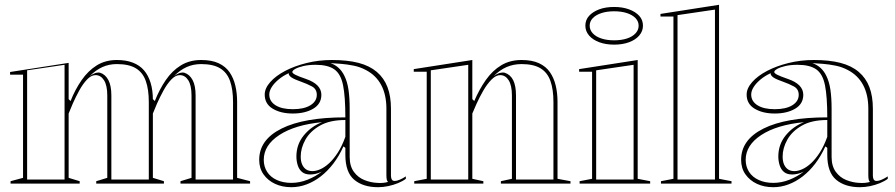

<svg xmlns="http://www.w3.org/2000/svg" viewBox="-20 -765 3730 800"><path d="M24 0V-10L76 -24V-454H22V-465L266 -503V-352L274 -344Q293 -392 320 -431Q347 -470 383 -492.5Q419 -515 467 -515Q505 -515 533.5 -504Q562 -493 580 -472Q598 -451 607.5 -420Q617 -389 617 -349V-24L663 -10V0H381V-10L427 -24V-367Q427 -409 413.5 -430.5Q400 -452 378 -452Q360 -452 342.5 -433.5Q325 -415 310 -387.5Q295 -360 283.5 -334Q272 -308 266 -292V-24L312 -10V0ZM732 0V-10L778 -24V-367Q778 -409 764.5 -430.5Q751 -452 729 -452Q711 -452 693.5 -433.5Q676 -415 661 -387.5Q646 -360 634.5 -334Q623 -308 617 -292V-352L625 -344Q644 -392 670.5 -431Q697 -470 733.5 -492.5Q770 -515 818 -515Q862 -515 891 -501.5Q920 -488 936.5 -464Q953 -440 960.5 -408.5Q968 -377 968 -340V-24L1022 -10V0ZM93 -17H249V-495L93 -472ZM444 -17H600V-340Q600 -392 587.5 -427.5Q575 -463 546 -480.5Q517 -498 467 -498Q434 -498 406.5 -485.5Q379 -473 354 -448Q366 -457 377 -460.5Q388 -464 397 -462Q419 -455 431.5 -431.5Q444 -408 444 -367ZM795 -17H951V-340Q951 -392 938.5 -427.5Q926 -463 897 -480.5Q868 -498 818 -498Q785 -498 757.5 -485.5Q730 -473 705 -448Q717 -457 728 -460.5Q739 -464 748 -462Q770 -455 782.5 -431.5Q795 -408 795 -367Z M1363 -515Q1428 -515 1474 -503Q1520 -491 1550 -465.5Q1580 -440 1594.5 -402Q1609 -364 1609 -312V-33Q1609 -23 1612.5 -17Q1616 -11 1625 -11Q1633 -11 1645 -16Q1657 -21 1671 -30V-20Q1658 -10 1638.5 -2Q1619 6 1597.5 10.5Q1576 15 1555 15Q1493 15 1456 -16Q1419 -47 1419 -120Q1419 -129 1419 -133Q1419 -137 1419 -140.5Q1419 -144 1419 -149L1411 -155Q1393 -115 1369 -83.5Q1345 -52 1316.5 -30Q1288 -8 1257 3.5Q1226 15 1194 15Q1156 15 1126 1Q1096 -13 1078 -38.5Q1060 -64 1060 -99Q1060 -183 1153.5 -229.5Q1247 -276 1419 -276Q1419 -362 1409.5 -409.5Q1400 -457 1373 -476Q1346 -495 1295 -495Q1267 -495 1245 -490Q1223 -485 1210.5 -478Q1198 -471 1198 -465Q1198 -460 1210.5 -453.5Q1223 -447 1255 -436Q1319 -414 1319 -370Q1319 -332 1285 -312Q1251 -292 1200 -292Q1150 -292 1116.5 -312Q1083 -332 1083 -371Q1083 -397 1106 -423Q1129 -449 1168 -469.5Q1207 -490 1257.5 -502.5Q1308 -515 1363 -515ZM1419 -265Q1354 -265 1313 -241.5Q1272 -218 1252.5 -183Q1233 -148 1233 -113Q1233 -92 1239.5 -78.5Q1246 -65 1256.5 -58.5Q1267 -52 1282 -52Q1297 -52 1315 -60Q1333 -68 1351.5 -85Q1370 -102 1387.5 -129Q1405 -156 1419 -195ZM1194 -3Q1228 -3 1261 -16Q1294 -29 1321 -50Q1309 -44 1296.5 -41Q1284 -38 1273 -38Q1251 -38 1238.5 -48.5Q1226 -59 1220.5 -76.5Q1215 -94 1215 -113Q1215 -163 1245.5 -200.5Q1276 -238 1322 -256Q1209 -245 1144 -202.5Q1079 -160 1079 -99Q1079 -71 1093 -49Q1107 -27 1133.5 -15Q1160 -3 1194 -3ZM1357 -502Q1377 -495 1391.5 -481.5Q1406 -468 1415 -449Q1427 -425 1432 -391.5Q1437 -358 1437 -312V-111Q1437 -73 1454.5 -49Q1472 -25 1499 -14.5Q1526 -4 1552 -3Q1564 -2 1575.5 -3Q1587 -4 1597 -7Q1593 -10 1591.5 -17Q1590 -24 1590 -37V-312Q1590 -370 1568.5 -410.5Q1547 -451 1505 -473Q1481 -486 1453.5 -491.5Q1426 -497 1401 -499Q1376 -501 1357 -502ZM1200 -310Q1247 -310 1273.5 -326.5Q1300 -343 1300 -370Q1300 -394 1279.5 -405Q1259 -416 1236 -424Q1224 -428 1212.5 -433Q1201 -438 1195 -442Q1182 -451 1183 -460Q1159 -449 1140.5 -433.5Q1122 -418 1112 -402Q1102 -386 1102 -371Q1102 -343 1128 -326.5Q1154 -310 1200 -310Z M2357 -10V0H2067V-10L2113 -20V-367Q2113 -409 2099.5 -430.5Q2086 -452 2064 -452Q2046 -452 2027.5 -433Q2009 -414 1993.5 -387Q1978 -360 1966 -333.5Q1954 -307 1948 -292V-20L1994 -10V0H1706V-10L1758 -20V-466H1704V-477L1948 -515V-352L1956 -344Q1977 -393 2004.5 -432Q2032 -471 2068.5 -493Q2105 -515 2153 -515Q2197 -515 2226 -501.5Q2255 -488 2271.5 -464Q2288 -440 2295.5 -408.5Q2303 -377 2303 -340V-20ZM1775 -17H1931V-495L1775 -472ZM2130 -17H2286V-340Q2286 -392 2273.5 -427.5Q2261 -463 2232 -480.5Q2203 -498 2153 -498Q2119 -498 2090.5 -485.5Q2062 -473 2037 -448Q2049 -457 2061 -460.5Q2073 -464 2083 -462Q2107 -454 2118.5 -430.5Q2130 -407 2130 -367Z M2539 -579Q2504 -579 2477 -589Q2450 -599 2434.5 -617Q2419 -635 2419 -658Q2419 -682 2434.5 -699Q2450 -716 2476.5 -726Q2503 -736 2539 -736Q2574 -736 2601 -726Q2628 -716 2643.5 -699Q2659 -682 2659 -658Q2659 -635 2643.5 -617Q2628 -599 2601 -589Q2574 -579 2539 -579ZM2395 0V-10L2447 -20V-466H2393V-477L2637 -515V-20L2689 -10V0ZM2464 -17H2620V-495L2464 -472ZM2539 -597Q2569 -597 2592 -604.5Q2615 -612 2628 -626Q2641 -640 2641 -658Q2641 -676 2628 -689.5Q2615 -703 2592 -710.5Q2569 -718 2539 -718Q2509 -718 2486 -710.5Q2463 -703 2450 -689.5Q2437 -676 2437 -658Q2437 -640 2450 -626Q2463 -612 2486 -604.5Q2509 -597 2539 -597Z M2976 -20 3028 -10V0H2734V-10L2786 -20V-696H2732V-707L2976 -745ZM2803 -17H2959V-725L2803 -702Z M3371 -515Q3436 -515 3482 -503Q3528 -491 3558 -465.5Q3588 -440 3602.5 -402Q3617 -364 3617 -312V-33Q3617 -23 3620.5 -17Q3624 -11 3633 -11Q3641 -11 3653 -16Q3665 -21 3679 -30V-20Q3666 -10 3646.5 -2Q3627 6 3605.5 10.5Q3584 15 3563 15Q3501 15 3464 -16Q3427 -47 3427 -120Q3427 -129 3427 -133Q3427 -137 3427 -140.5Q3427 -144 3427 -149L3419 -155Q3401 -115 3377 -83.5Q3353 -52 3324.5 -30Q3296 -8 3265 3.5Q3234 15 3202 15Q3164 15 3134 1Q3104 -13 3086 -38.5Q3068 -64 3068 -99Q3068 -183 3161.5 -229.5Q3255 -276 3427 -276Q3427 -362 3417.5 -409.5Q3408 -457 3381 -476Q3354 -495 3303 -495Q3275 -495 3253 -490Q3231 -485 3218.5 -478Q3206 -471 3206 -465Q3206 -460 3218.5 -453.5Q3231 -447 3263 -436Q3327 -414 3327 -370Q3327 -332 3293 -312Q3259 -292 3208 -292Q3158 -292 3124.5 -312Q3091 -332 3091 -371Q3091 -397 3114 -423Q3137 -449 3176 -469.5Q3215 -490 3265.5 -502.5Q3316 -515 3371 -515ZM3427 -265Q3362 -265 3321 -241.5Q3280 -218 3260.5 -183Q3241 -148 3241 -113Q3241 -92 3247.5 -78.5Q3254 -65 3264.5 -58.5Q3275 -52 3290 -52Q3305 -52 3323 -60Q3341 -68 3359.5 -85Q3378 -102 3395.5 -129Q3413 -156 3427 -195ZM3202 -3Q3236 -3 3269 -16Q3302 -29 3329 -50Q3317 -44 3304.5 -41Q3292 -38 3281 -38Q3259 -38 3246.5 -48.5Q3234 -59 3228.5 -76.5Q3223 -94 3223 -113Q3223 -163 3253.5 -200.5Q3284 -238 3330 -256Q3217 -245 3152 -202.5Q3087 -160 3087 -99Q3087 -71 3101 -49Q3115 -27 3141.5 -15Q3168 -3 3202 -3ZM3365 -502Q3385 -495 3399.5 -481.5Q3414 -468 3423 -449Q3435 -425 3440 -391.5Q3445 -358 3445 -312V-111Q3445 -73 3462.5 -49Q3480 -25 3507 -14.5Q3534 -4 3560 -3Q3572 -2 3583.5 -3Q3595 -4 3605 -7Q3601 -10 3599.5 -17Q3598 -24 3598 -37V-312Q3598 -370 3576.5 -410.5Q3555 -451 3513 -473Q3489 -486 3461.5 -491.5Q3434 -497 3409 -499Q3384 -501 3365 -502ZM3208 -310Q3255 -310 3281.5 -326.5Q3308 -343 3308 -370Q3308 -394 3287.5 -405Q3267 -416 3244 -424Q3232 -428 3220.5 -433Q3209 -438 3203 -442Q3190 -451 3191 -460Q3167 -449 3148.5 -433.5Q3130 -418 3120 -402Q3110 -386 3110 -371Q3110 -343 3136 -326.5Q3162 -310 3208 -310Z"/></svg>

Font: Kalnia Glaze Thin SemiBold
Style: Regular
Weight: 600
Version: Version 1.110